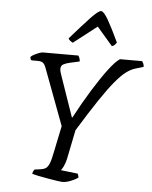

<svg xmlns="http://www.w3.org/2000/svg" viewBox="-62 -1011 841 1062"><g transform="rotate(5 358.5 -480.0)"><path d="M326 0Q317 0 293.5 -3.5Q270 -7 241.5 -12Q213 -17 188.5 -22Q164 -27 154 -31Q158 -47 166 -55L197 -59Q213 -61 224.5 -67Q236 -73 245 -92.5Q254 -112 262 -153L294 -307L175 -625Q169 -640 160 -647.5Q151 -655 130 -655H96Q93 -657 90.5 -662Q88 -667 89 -674Q94 -680 107.5 -687Q121 -694 134.5 -699Q148 -704 155 -704H352Q355 -699 358.5 -691.5Q362 -684 362 -672L308 -660Q286 -655 272.5 -647.5Q259 -640 259 -622Q259 -611 265 -594L346 -360H349Q394 -445 439 -517.5Q484 -590 521.5 -639.5Q559 -689 583 -704H706Q709 -700 713 -692Q717 -684 717 -673L670 -659Q647 -652 621.5 -633Q596 -614 562.5 -574Q529 -534 483 -465.5Q437 -397 372 -291L339 -128Q333 -103 324.5 -86Q316 -69 311 -64L405 -53Q406 -50 408.5 -44.5Q411 -39 411 -31Q394 -19 369 -9.5Q344 0 326 0ZM315 -772Q305 -777 298.5 -782.5Q292 -788 290 -794Q358 -872 399.5 -916Q441 -960 456 -960Q471 -960 496.5 -915.5Q522 -871 558 -794Q554 -789 548.5 -782Q543 -775 532 -772L445 -873Z"/></g></svg>

Font: Texturina Light
Style: Italic
Weight: 300
Italic angle: -11°
Designer: Guillermo Torres Carreño
Foundry: Omnibus-Type
Version: Version 1.002; ttfautohint (v1.8.3)